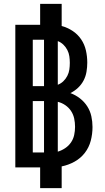

<svg xmlns="http://www.w3.org/2000/svg" viewBox="-20 -863 540 990"><path d="M187 107V0H59V-735H187V-843H298V-729Q328 -721 354.5 -703.5Q381 -686 398.5 -660Q416 -634 423 -603Q430 -572 430 -540Q430 -517 426 -493Q422 -469 411 -448Q400 -427 382.5 -410.5Q365 -394 343 -383Q370 -373 392.5 -355.5Q415 -338 430 -314.5Q445 -291 451 -263.5Q457 -236 457 -208Q457 -172 448 -137.5Q439 -103 417.5 -75Q396 -47 364.5 -29.5Q333 -12 298 -5V107ZM207 -419V-658H149V-419ZM278 -426Q294 -432 306.5 -444Q319 -456 327 -471.5Q335 -487 337.5 -504Q340 -521 340 -539Q340 -556 337.5 -573Q335 -590 327 -605.5Q319 -621 306.5 -633Q294 -645 278 -651ZM149 -77H207V-342H149ZM278 -81Q298 -87 316 -99Q334 -111 346 -128.5Q358 -146 362.5 -167Q367 -188 367 -209Q367 -231 362.5 -252Q358 -273 346.5 -290.5Q335 -308 317 -320.5Q299 -333 278 -338Z"/></svg>

Font: Iosevka
Style: Bold
Weight: 700
Monospace: yes
Designer: Belleve Invis
Foundry: Belleve Invis
Version: Version 32.5.0; ttfautohint (v1.8.4)